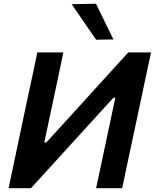

<svg xmlns="http://www.w3.org/2000/svg" viewBox="-20 -988 813 1008"><path d="M25 0Q37.5 -58 48.8 -112Q60 -166 74.5 -234L125 -473.5Q140 -542 151.8 -597.5Q163.5 -653 176 -713H312.5Q300.5 -654.5 288.8 -599.2Q277 -544 262.5 -475L212.5 -240H223L389 -422Q453 -492.5 518.2 -564.2Q583.5 -636 653.5 -713H773Q760 -654 748.2 -598Q736.5 -542 722 -473L671 -234Q656.5 -166 645 -112.2Q633.5 -58.5 621.5 0H484.5Q497 -58 508.5 -112.2Q520 -166.5 534 -232.5L585.5 -475H575.5L405.5 -288.5Q328.5 -204 265.2 -134.5Q202 -65 142.5 0ZM484.5 -779.5Q453.5 -824.5 421.5 -871.2Q389.5 -918 356.5 -966L484 -968.5Q507 -921.5 529.8 -874.5Q552.5 -827.5 575.5 -781Z"/></svg>

Font: Commissioner SemiBold
Style: Italic
Weight: 600
Italic angle: -12°
Designer: Kostas Bartsokas
Foundry: Kostas Bartsokas
Version: Version 1.000; ttfautohint (v1.8.3)